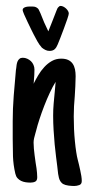

<svg xmlns="http://www.w3.org/2000/svg" viewBox="-20 -595 306 642"><path d="M104.5 -2.4Q104.5 8.8 97.9 12.2Q91.3 15.6 82 15.6Q73.7 15.6 65.7 14.4Q57.6 13.2 50.5 9.8Q43.5 6.3 38.3 0.5Q33.2 -5.4 31.2 -14.6Q24.4 -43.9 23.4 -72Q22.5 -100.1 22.5 -129.9V-189.9Q22.5 -231 25.9 -275.1Q29.3 -319.3 33.2 -360.4Q33.2 -361.8 33.7 -363.8Q34.2 -365.7 34.2 -366.7Q34.7 -372.1 35.6 -378.4Q36.6 -384.8 38.8 -389.9Q41 -395 45.2 -398.4Q49.3 -401.9 56.2 -401.9Q64 -401.9 71 -398.7Q78.1 -395.5 83.5 -390.4Q88.9 -385.3 92 -377.9Q95.2 -370.6 95.2 -362.8Q95.2 -354.5 94.7 -344.5Q94.2 -334.5 93.3 -325.7Q93.3 -323.2 93 -320.3Q92.8 -317.4 92.3 -314.9Q99.1 -328.6 107.9 -343.5Q116.7 -358.4 128.2 -370.8Q139.6 -383.3 153.6 -391.1Q167.5 -398.9 184.6 -398.9Q198.7 -398.9 208 -394.5Q217.3 -390.1 222.9 -382.1Q228.5 -374 230.7 -363.3Q232.9 -352.5 232.9 -340.3Q232.9 -323.7 231.9 -306.9Q231 -290 230 -273.4Q228.5 -256.3 227.5 -239.7Q226.6 -223.1 226.6 -206.1Q226.6 -185.5 227.5 -163.8Q228.5 -142.1 230.5 -122.3Q232.4 -102.5 234.9 -86.7Q237.3 -70.8 239.7 -62Q241.7 -54.7 243.9 -45.2Q246.1 -35.6 248.3 -25.6Q250.5 -15.6 252 -6.3Q253.4 2.9 253.4 10.3Q253.4 21 244.9 23.9Q236.3 26.9 228 26.9Q219.7 26.9 209.2 25.6Q198.7 24.4 190.4 20Q180.2 12.7 177 -0.5Q173.8 -13.7 172.9 -26.4L171.4 -39.6Q169.9 -51.3 167.5 -70.3Q165 -89.4 162.8 -112.3Q160.6 -135.3 159.2 -159.9Q157.7 -184.6 157.7 -208Q157.7 -229 159.4 -248.5Q161.1 -268.1 163.1 -288.1Q164.1 -298.3 164.6 -304.7Q165 -311 166 -321.3Q156.2 -305.7 146.5 -284.7Q136.7 -263.7 127.9 -241Q119.1 -218.3 112.1 -196.8Q105 -175.3 101.1 -159.2L98.1 -148.4Q95.7 -140.6 94 -132.8Q92.3 -125 92.3 -118.2Q92.3 -109.4 93.3 -97.9Q94.2 -86.4 95.7 -76.2Q97.2 -64 99.1 -51.3Q99.1 -50.3 100.1 -44.9Q101.1 -39.6 102.1 -32.2Q103 -24.9 103.8 -16.8Q104.5 -8.8 104.5 -2.4ZM55.7 -561.5Q55.7 -565.4 58.6 -567.9Q61.5 -570.3 65.9 -571.5Q70.3 -572.8 74.7 -573Q79.1 -573.2 82 -573.2Q86.4 -573.2 91.8 -573Q97.2 -572.8 101.6 -570.3Q107.4 -567.4 109.9 -562Q112.3 -556.6 115.2 -550.8Q121.1 -535.2 127.7 -520Q134.3 -504.9 141.6 -490.2Q148.4 -507.3 155.3 -524.7Q162.1 -542 168.9 -559.6Q170.4 -564 172.1 -567.1Q173.8 -570.3 177.7 -573.2Q178.7 -575.2 182.6 -575.2Q187 -575.2 191.9 -572.8Q196.8 -570.3 200.7 -566.7Q204.6 -563 207.3 -558.6Q210 -554.2 210 -549.8Q210 -545.9 205.1 -531.5Q200.2 -517.1 193.8 -500Q187.5 -482.9 181.4 -467.3Q175.3 -451.7 172.9 -446.3Q168.9 -436 162.8 -430.4Q156.7 -424.8 145.5 -424.8Q138.2 -424.8 131.8 -428Q125.5 -431.2 120.1 -435.5Q111.3 -445.3 105 -456.8Q98.6 -468.3 92.8 -479.5Q90.3 -483.9 84.5 -496.1Q78.6 -508.3 72 -522Q65.4 -535.6 60.5 -547.1Q55.7 -558.6 55.7 -561.5Z"/></svg>

Font: Just Another Hand
Style: Regular
Weight: 400
Designer: Astigmatic (AOETI)
Foundry: Astigmatic (AOETI)
Version: Version 1.000